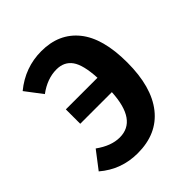

<svg xmlns="http://www.w3.org/2000/svg" viewBox="-161 -646 764 764"><g transform="rotate(-45 220.5 -264.5)"><path d="M193 -544Q292 -544 347.5 -475.5Q403 -407 403 -270Q403 -133 344.5 -59Q286 15 177 15Q85 15 16 -44L72 -117Q123 -80 171 -80Q268 -80 276 -230H98V-311H276Q272 -387 249.5 -418.5Q227 -450 184 -450Q132 -450 82 -413L28 -484Q101 -544 193 -544Z"/></g></svg>

Font: Fira Sans Condensed Medium
Style: Regular
Weight: 500
Width: 3
Designer: Carrois Corporate & Edenspiekermann AG
Foundry: Carrois Corporate GbR & Edenspiekermann AG
Version: Version 4.203;PS 004.203;hotconv 1.0.88;makeotf.lib2.5.64775